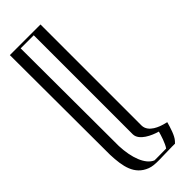

<svg xmlns="http://www.w3.org/2000/svg" viewBox="-303 -972 1006 1006"><g transform="rotate(-45 200.5 -469.0)"><path d="M59.5 -199C63 -108.5 83.9 -28.9 151.5 -3C170.5 4.3 209.5 0 293.6 0C322.3 -21.3 343.5 -113 343.5 -113C328.3 -113 235.6 -140.2 234.5 -191V-940H57.5ZM74.5 -199.3 72.5 -925H219.5V-190.8C220.7 -134.3 295.5 -108.8 325 -101.1C317.6 -74.7 301.5 -29.5 287.9 -15C205.1 -14.8 169.3 -12.2 156.9 -17C99.2 -39.1 78.1 -109.6 74.5 -199.3ZM74.5 -199.3C78.1 -109.6 99.2 -39.1 156.9 -17C169.3 -12.2 205.1 -14.8 287.9 -15C301.5 -29.5 317.6 -74.7 325 -101.1C295.5 -108.8 220.7 -134.3 219.5 -190.8V-925H72.5ZM59.5 -199 57.5 -940H234.5V-191C235.4 -148.8 297.7 -123.8 328.8 -115.6L343.5 -111.8L339.4 -97.1C330.7 -65.5 314.6 -21.5 294.4 0L287.9 0C205.2 0.2 171.3 4.6 151.5 -3C83.7 -29 63.2 -108.5 59.5 -199ZM99.5 -199.1 97.5 -925H194.5V-190.9C195.5 -144.9 261.4 -115.8 301.2 -104.6C295.9 -84.5 281.4 -36.9 265.3 -14.8C216.4 -14.3 185.3 -13.6 178.6 -14.1C130.3 -33.9 103 -109.5 99.5 -199.1ZM34.5 -199.2C38.1 -109.7 51.4 -36 128.3 -6.5C165.9 7.9 216 0.2 288.2 0L316.3 -0.1L325.6 -10C345 -30.6 358.7 -77.8 367.2 -108.4L347.9 -113.4C326.2 -119.1 260.6 -139.9 259.5 -190.9V-940H32.5Z"/></g></svg>

Font: Hussar Outliner
Style: Regular
Weight: 700
Foundry: Cannot Into Space Fonts
Version: Version 0.92